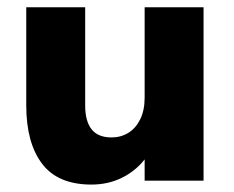

<svg xmlns="http://www.w3.org/2000/svg" viewBox="-20 -494 640 525"><path d="M51.8 -205.6V-474.1H212.9V-205.6Q212.9 -162.6 230.5 -140.4Q248 -118.2 285.2 -118.2Q310.5 -118.2 331.1 -130.9Q351.6 -143.6 363.5 -168Q375.5 -192.4 375.5 -227.1V-474.1H536.6V0H375.5V-58.1Q350.1 -25.9 312.7 -7.6Q275.4 10.7 230 10.7Q138.2 10.7 95 -46.4Q51.8 -103.5 51.8 -205.6Z"/></svg>

Font: Glacial Indifference
Style: Bold
Weight: 700
Designer: Alfredo Marco Pradil
Foundry: Alfredo Marco Pradil
Version: Version 1.312